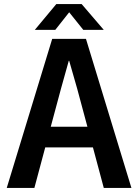

<svg xmlns="http://www.w3.org/2000/svg" viewBox="-20 -918 673 938"><path d="M235 -728H400L622 0H487L434 -198H201L148 0H13ZM278 -485 228 -299H407L357 -485L318 -621H316ZM150 -772 255 -898H379L487 -772H387L318 -858L250 -772Z"/></svg>

Font: Murecho Medium
Style: Regular
Weight: 500
Designer: Neil Summerour
Foundry: Positype
Version: Version 1.010; ttfautohint (v1.8.3)